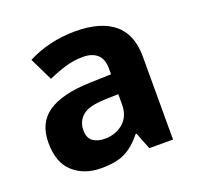

<svg xmlns="http://www.w3.org/2000/svg" viewBox="-104 -669 813 791"><g transform="rotate(-20 302.0 -273.5)"><path d="M302 -557Q412 -557 470.5 -509.5Q529 -462 529 -364V0H425L396 -74H392Q357 -30 318 -10Q279 10 211 10Q138 10 90 -32.5Q42 -75 42 -163Q42 -250 103 -291.5Q164 -333 286 -337L381 -340V-364Q381 -407 358.5 -427Q336 -447 296 -447Q256 -447 218 -435.5Q180 -424 142 -407L93 -508Q137 -531 190.5 -544Q244 -557 302 -557ZM323 -251Q251 -249 223 -225Q195 -201 195 -162Q195 -128 215 -113.5Q235 -99 267 -99Q315 -99 348 -127.5Q381 -156 381 -208V-253Z"/></g></svg>

Font: Noto Sans Hanifi Rohingya
Style: Bold
Weight: 700
Designer: Monotype Design Team and DaltonMaag
Foundry: Google LLC
Version: Version 2.102; ttfautohint (v1.8.4.7-5d5b)